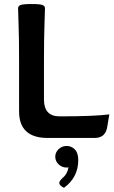

<svg xmlns="http://www.w3.org/2000/svg" viewBox="-20 -674 558 938"><path d="M194.8 -187.5Q194.8 -105.5 271.5 -105.5Q439.5 -105.5 514.2 -115.2L503.4 -51.8Q494.6 0 441.9 0H213.4Q73.2 0 73.2 -129.9V-378.9Q73.2 -490.2 70.8 -551.8Q68.4 -613.3 68.4 -633.8Q68.4 -643.6 79.1 -648.9Q89.8 -654.3 136.2 -654.3Q178.7 -654.3 189.2 -648.9Q199.7 -643.6 199.7 -633.8Q199.7 -613.3 197.3 -551.8Q194.8 -490.2 194.8 -378.9ZM292.5 243.7Q269.5 231.4 269.5 220.2Q269.5 209.5 289.3 192.1Q309.1 174.8 314.5 143.6Q310.1 144.5 305.7 144.5Q282.7 144.5 266.4 128.9Q250 113.3 250 91.8Q250 70.3 266.4 54.7Q282.7 39.1 305.7 39.1Q328.1 39.1 344.2 54.7Q362.3 71.8 362.3 108.4Q362.3 192.4 292.5 243.7Z"/></svg>

Font: Bainsley
Style: Bold
Weight: 700
Designer: Paul James MIller
Foundry: High-Logic / Made with FontCreator
Version: Version 1.411;March 28, 2021;FontCreator 13.0.0.2683 64-bit